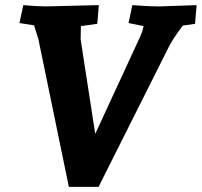

<svg xmlns="http://www.w3.org/2000/svg" viewBox="-20 -730 788 750"><path d="M249 0 130 -577 113 -631 56 -640 71 -710Q123 -705 159 -705L366 -710L360 -637L296 -628L295 -576L352 -207L529 -590Q537 -608 541 -628L482 -640L497 -710Q557 -705 604 -705L748 -710L742 -637L694 -630Q652 -574 638 -544L365 0Z"/></svg>

Font: Andada
Style: Bold Italic
Weight: 700
Italic angle: -8.29999°
Designer: Carolina Giovagnoli
Foundry: Carolina Giovagnoli
Version: Version 1.003